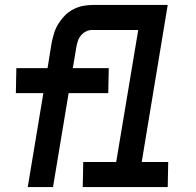

<svg xmlns="http://www.w3.org/2000/svg" viewBox="-20 -755 790 775"><path d="M92 0 155 -379H44L46 -480H172L188 -580Q192 -600 198 -620Q204 -640 215 -658Q226 -676 241 -691.5Q256 -707 275 -717Q294 -727 314 -731Q334 -735 354 -735H657L552 -101H659L657 0H314L316 -101H449L538 -634H352Q339 -634 327 -628Q315 -622 306.5 -611.5Q298 -601 294 -588.5Q290 -576 288 -564L274 -480H419L417 -379H257L194 0Z"/></svg>

Font: Zed Sans Extended
Style: Bold Italic
Weight: 700
Width: 7
Italic angle: -9°
Designer: Belleve Invis
Foundry: Belleve Invis
Version: Version 1.0.0; ttfautohint (v1.8.4)